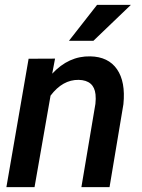

<svg xmlns="http://www.w3.org/2000/svg" viewBox="-20 -770 584 790"><path d="M206.5 -528.8 194.8 -466.8Q262.7 -540 351.6 -538.1Q425.8 -536.6 461.4 -485.1Q497.1 -433.6 487.8 -341.3L430.7 0H314.9L372.6 -342.8Q375 -363.8 373 -381.8Q366.7 -439.9 303.7 -441.4Q237.8 -442.4 188 -376.5L122.1 0H6.3L97.7 -528.3ZM379.4 -750H518.6L364.3 -602.1H263.7Z"/></svg>

Font: Roboto Medium
Style: Italic
Weight: 500
Italic angle: -12°
Designer: Google
Version: Version 2.134; 2016